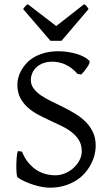

<svg xmlns="http://www.w3.org/2000/svg" viewBox="-20 -872 516 907"><path d="M432.1 -184.1Q432.1 -162.1 426.3 -139.2Q420.4 -116.2 408.4 -94Q396.5 -71.8 378.7 -52Q360.8 -32.2 336.7 -17.6Q312.5 -2.9 282 5.9Q251.5 14.6 214.8 14.6Q198.7 14.6 179.7 11.2Q160.6 7.8 140.6 1.7Q120.6 -4.4 100.8 -13.2Q81.1 -22 64 -33.2Q60.5 -35.2 58.8 -49.8Q57.1 -64.5 57.1 -84.2Q57.1 -104 58.6 -124.5Q60.1 -145 64 -158.2L84 -155.8Q95.2 -127 112.1 -106Q128.9 -85 149.4 -71Q169.9 -57.1 193.6 -50.5Q217.3 -43.9 242.2 -43.9Q264.2 -43.9 286.4 -53Q308.6 -62 326.2 -77.6Q343.8 -93.3 355 -114Q366.2 -134.8 366.2 -158.2Q366.2 -188 353 -209.5Q339.8 -231 318.6 -247.6Q297.4 -264.2 270 -277.3Q242.7 -290.5 214.1 -303.7Q185.5 -316.9 158.2 -331.5Q130.9 -346.2 109.6 -365.7Q88.4 -385.3 75.2 -410.9Q62 -436.5 62 -472.2Q62 -487.3 66.4 -504.9Q70.8 -522.5 80.6 -540Q90.3 -557.6 105.7 -574Q121.1 -590.3 142.8 -602.8Q164.6 -615.2 192.9 -622.6Q221.2 -629.9 256.8 -629.9Q278.8 -629.9 301 -626.5Q323.2 -623 342.5 -617.2Q361.8 -611.3 377.4 -603Q393.1 -594.7 401.9 -585Q405.3 -582 402.1 -573.5Q398.9 -564.9 392.3 -554.9Q385.7 -544.9 377.7 -535.2Q369.6 -525.4 363.8 -520L346.2 -522.9Q332.5 -539.1 317.6 -550Q302.7 -561 287.4 -567.9Q272 -574.7 256.8 -577.6Q241.7 -580.6 228 -580.6Q200.7 -580.6 181.4 -572.5Q162.1 -564.5 149.7 -551.8Q137.2 -539.1 131.3 -523.9Q125.5 -508.8 125.5 -495.1Q125.5 -472.2 138.7 -454.3Q151.9 -436.5 173.3 -421.6Q194.8 -406.7 222.4 -393.6Q250 -380.4 278.8 -366Q307.6 -351.6 335.2 -335Q362.8 -318.4 384.3 -296.9Q405.8 -275.4 418.9 -247.8Q432.1 -220.2 432.1 -184.1ZM270.5 -679.2H218.3L89.4 -829.1Q92.8 -834 95.2 -837.4Q97.7 -840.8 99.9 -843.3Q102.1 -845.7 104.7 -847.7Q107.4 -849.6 111.3 -852.1L245.6 -749L377.4 -852.1Q385.7 -847.7 389.2 -843.3Q392.6 -838.9 398.4 -829.1Z"/></svg>

Font: Gentium Plus Phon
Style: Regular
Weight: 400
Designer: J. Victor Gaultney, Annie Olsen, Iska Routamaa, Becca Hirsbrunner
Foundry: SIL International
Version: Version 5.000